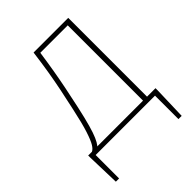

<svg xmlns="http://www.w3.org/2000/svg" viewBox="-238 -780 1089 1089"><g transform="rotate(-45 306.0 -236.0)"><path d="M68 0V188H42L36 -12V-28H576V-12L570 188H544V0ZM476 -20V-632H256Q246 -562 236 -503.5Q226 -445 214.5 -388Q203 -331 188 -262Q172 -189 159 -143Q146 -97 134.5 -71Q123 -45 113 -32.5Q103 -20 92 -14L66 -28Q80 -34 93.5 -56Q107 -78 123.5 -128.5Q140 -179 160 -272Q176 -344 188 -403Q200 -462 210 -522.5Q220 -583 230 -660H508V-20Z"/></g></svg>

Font: SourceSans3VF
Style: Regular
Weight: 200
Designer: Paul D. Hunt
Foundry: Adobe
Version: Version 3.052;hotconv 1.1.0;makeotfexe 2.6.0